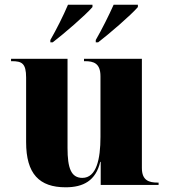

<svg xmlns="http://www.w3.org/2000/svg" viewBox="-20 -786 720 816"><path d="M194 -616V-606H204C251 -642 343 -721 373 -756V-766H269C250 -721 220 -661 194 -616ZM387 -616V-606H397C444 -642 536 -721 566 -756V-766H463C443 -721 413 -661 387 -616ZM259 10C334 10 387 -18 406 -98H408V0H654V-10H650C613 -10 583 -19 583 -72V-536H337V-526H341C378 -526 407 -517 407 -462V-204C407 -110 390 -30 330 -30C282 -30 267 -72 267 -157V-536H27V-526H30C73 -526 91 -517 91 -456V-182C91 -47 147 10 259 10Z"/></svg>

Font: Noto Serif Display ExtraBold
Style: Regular
Weight: 800
Designer: Monotype Design Team
Foundry: Monotype Imaging Inc.
Version: Version 2.009